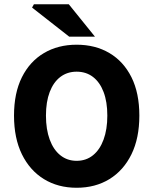

<svg xmlns="http://www.w3.org/2000/svg" viewBox="-20 -875 724 907"><path d="M342 12Q254.2 12 187.6 -28.9Q120.9 -69.9 83.5 -146.1Q46.2 -222.3 46.2 -328.9Q46.2 -435.4 83.5 -510.2Q120.9 -584.9 187.6 -624.3Q254.2 -663.8 342 -663.8Q430.3 -663.8 497 -624.3Q563.6 -584.9 601 -510.2Q638.3 -435.4 638.3 -328.9Q638.3 -222.3 601 -146.1Q563.6 -69.9 497 -28.9Q430.3 12 342 12ZM342 -115.3Q386.8 -115.3 419.2 -141.5Q451.7 -167.6 469.3 -215.7Q487 -263.7 487 -328.9Q487 -394 469.3 -440.4Q451.7 -486.7 419.2 -511.6Q386.8 -536.4 342 -536.4Q297.8 -536.4 265.1 -511.6Q232.4 -486.7 214.8 -440.4Q197.1 -394 197.1 -328.9Q197.1 -263.7 214.8 -215.7Q232.4 -167.6 265.1 -141.5Q297.8 -115.3 342 -115.3ZM306.9 -701.8 131.5 -839.2 140.1 -854.7H305.1L428.6 -701.8Z"/></svg>

Font: Source Sans 3 VF
Style: Regular
Weight: 200
Designer: Paul D. Hunt
Foundry: Adobe
Version: Version 3.046;hotconv 1.0.118;makeotfexe 2.5.65603